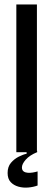

<svg xmlns="http://www.w3.org/2000/svg" viewBox="-20 -680 238 858"><path d="M53 0V-660H145V0ZM148 149Q129 156 106 158Q83 160 62 154Q41 148 27.5 133.5Q14 119 14 93Q14 65 29 47.5Q44 30 64 20Q84 10 99 7V-6H146V0Q112 14 95 33.5Q78 53 78 68Q78 80 85 85.5Q92 91 103 92Q114 93 126 91Q138 89 148 86Z"/></svg>

Font: Bricolage Grotesque 72pt SemiCondensed
Style: Regular
Weight: 400
Width: 4
Designer: Mathieu Triay
Foundry: Atelier Triay
Version: Version 1.001;gftools[0.9.33.dev8+g029e19f]